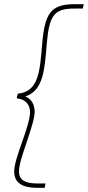

<svg xmlns="http://www.w3.org/2000/svg" viewBox="-20 -760 421 920"><path d="M157 140H194L198 119H157C100 119 71 102 71 62C71 30 87 -17 107 -76C130 -145 146 -195 146 -224C146 -255 134 -285 101 -298C189 -325 194 -431 204 -549C216 -692 242 -719 339 -719H377L381 -740H339C221 -740 195 -695 182 -549C171 -421 167 -321 65 -311L60 -289C107 -284 124 -255 124 -221C124 -190 101 -122 88 -86C65 -21 48 30 48 62C48 119 92 140 157 140Z"/></svg>

Font: Nacelle Thin
Style: Italic
Weight: 100
Italic angle: -12°
Designer: Sora Sagano
Foundry: Sora Sagano
Version: Version 1.000;FEAKit 1.0